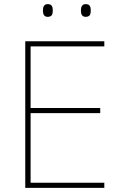

<svg xmlns="http://www.w3.org/2000/svg" viewBox="-20 -915 590 935"><path d="M189 -864C189 -847 194 -833 212 -833C234 -833 237 -847 237 -864C237 -880 234 -895 212 -895C194 -895 189 -880 189 -864ZM374 -864C374 -847 379 -833 397 -833C419 -833 422 -847 422 -864C422 -880 419 -895 397 -895C379 -895 374 -880 374 -864ZM488 0V-25H129V-364H468V-389H129V-689H488V-714H103V0Z"/></svg>

Font: Noto Sans Arabic UI Th
Style: Regular
Weight: 100
Designer: Monotype Design Team, Nadine Chahine and Nizar Qandah
Foundry: Monotype Imaging Inc.
Version: Version 2.010